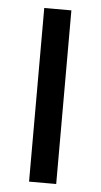

<svg xmlns="http://www.w3.org/2000/svg" viewBox="-49 -663 364 695"><g transform="rotate(5 133.5 -315.5)"><path d="M83.5 0V-630.9H182.1V0Z"/></g></svg>

Font: Open Sans Medium
Style: Regular
Weight: 500
Designer: Monotype Design Team
Foundry: Monotype Imaging Inc.
Version: Version 3.000